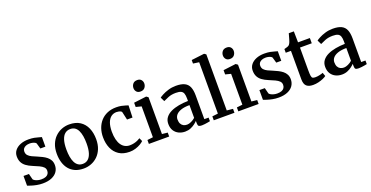

<svg xmlns="http://www.w3.org/2000/svg" viewBox="-30 -1599 4616 2389"><g transform="rotate(-20 2278.0 -404.0)"><path d="M240 11Q199 11 160.5 3.5Q122 -4 91.5 -13.8Q61 -23.5 44 -30V-159H115.5L135.5 -81Q141.5 -72 157.5 -63Q173.5 -54 195.2 -48.5Q217 -43 240 -43Q276.5 -43 299.5 -52.8Q322.5 -62.5 333.2 -80Q344 -97.5 344 -120.5Q344 -148.5 325.5 -167.5Q307 -186.5 272.8 -202.8Q238.5 -219 191.5 -238Q145 -257 112.8 -281Q80.5 -305 64.2 -337.5Q48 -370 48 -415Q48 -460 74.5 -493.8Q101 -527.5 147.8 -546.5Q194.5 -565.5 255 -565.5Q300 -565.5 333 -559Q366 -552.5 388.5 -545.2Q411 -538 424.5 -535V-408.5H358L336.5 -483Q332 -491 319.8 -497.5Q307.5 -504 290.5 -508.2Q273.5 -512.5 254 -512.5Q225 -512.5 203 -503.8Q181 -495 169 -479Q157 -463 157 -441.5Q157 -409 175.2 -389Q193.5 -369 223 -355.2Q252.5 -341.5 285.5 -328Q317.5 -314.5 348.2 -299.2Q379 -284 403.5 -264.2Q428 -244.5 442.8 -217.2Q457.5 -190 457.5 -152Q457.5 -104.5 432.5 -67.8Q407.5 -31 358.8 -10Q310 11 240 11Z M527 -276.5Q527 -348 549 -402.2Q571 -456.5 609 -493.2Q647 -530 695 -548.8Q743 -567.5 794.5 -567.5Q881 -567.5 937.5 -530.5Q994 -493.5 1022.2 -428.5Q1050.5 -363.5 1050.5 -280Q1050.5 -208 1028.2 -153.5Q1006 -99 968 -62.5Q930 -26 882 -7.5Q834 11 782.5 11Q718 11 670 -10.2Q622 -31.5 590.2 -70Q558.5 -108.5 542.8 -161.2Q527 -214 527 -276.5ZM790 -47.5Q831.5 -47.5 860.5 -72Q889.5 -96.5 904.8 -146Q920 -195.5 920 -271Q920 -323.5 912.8 -367.2Q905.5 -411 890.2 -442.8Q875 -474.5 850.2 -491.8Q825.5 -509 789.5 -509Q747.5 -509 718 -484.8Q688.5 -460.5 673 -411Q657.5 -361.5 657.5 -285.5Q657.5 -232.5 665 -189Q672.5 -145.5 688.2 -113.8Q704 -82 729 -64.8Q754 -47.5 790 -47.5Z M1390.5 11Q1305.5 11 1249.5 -26Q1193.5 -63 1165.8 -127Q1138 -191 1138 -271Q1137.5 -334 1156.2 -388Q1175 -442 1211 -482.2Q1247 -522.5 1299.2 -545Q1351.5 -567.5 1418.5 -567.5Q1455.5 -567.5 1485 -561.8Q1514.5 -556 1536.2 -548.8Q1558 -541.5 1572.5 -537.5L1567 -378H1494.5L1471 -482.5Q1469.5 -491.5 1458.5 -497.5Q1447.5 -503.5 1432.5 -507Q1417.5 -510.5 1402 -510.5Q1361.5 -510.5 1330.8 -487.8Q1300 -465 1282.5 -418.5Q1265 -372 1264.5 -301Q1264.5 -241.5 1275.8 -196.8Q1287 -152 1307.5 -122.8Q1328 -93.5 1356.5 -79Q1385 -64.5 1418 -64.5Q1448.5 -64.5 1475 -70.8Q1501.5 -77 1523 -86.8Q1544.5 -96.5 1559.5 -106.5L1579.5 -62.5Q1564 -46.5 1535.2 -29.5Q1506.5 -12.5 1469.2 -0.8Q1432 11 1390.5 11Z M1646 0V-52L1721.5 -61V-469.5L1649 -488V-544.5L1813.5 -565H1816.5L1841 -547V-60L1915 -52V0ZM1772 -648Q1738 -648 1720.5 -668.8Q1703 -689.5 1703 -717Q1703 -748.5 1722.2 -772.5Q1741.5 -796.5 1780 -796.5H1781Q1815 -796.5 1832.5 -776Q1850 -755.5 1850 -728Q1850 -696.5 1830.8 -672.2Q1811.5 -648 1773 -648Z M2124.5 11Q2080 11 2042 -7Q2004 -25 1981 -61Q1958 -97 1958 -151Q1958 -200.5 1984.8 -235.2Q2011.5 -270 2057.5 -291.8Q2103.5 -313.5 2162.5 -324.2Q2221.5 -335 2286 -336V-368.5Q2286 -410.5 2277 -435.5Q2268 -460.5 2244.5 -471.5Q2221 -482.5 2177 -482.5Q2119.5 -482.5 2076.2 -465Q2033 -447.5 2008.5 -435L1981.5 -490.5Q1992.5 -500 2025.8 -518Q2059 -536 2106.8 -550.5Q2154.5 -565 2208 -565Q2279.5 -565 2321.5 -544.2Q2363.5 -523.5 2381.8 -479.8Q2400 -436 2400 -367.5V-54L2456.5 -53.5V-6Q2445.5 -3.5 2426.2 0Q2407 3.5 2385.2 6.2Q2363.5 9 2345.5 9Q2316.5 9 2305 0.2Q2293.5 -8.5 2293.5 -38.5V-69Q2281.5 -55.5 2257.2 -36.5Q2233 -17.5 2199.5 -3.2Q2166 11 2124.5 11ZM2176.5 -62.5Q2201.5 -62.5 2232.2 -76.8Q2263 -91 2286 -112V-281Q2217 -281 2172.2 -265.2Q2127.5 -249.5 2106 -223.2Q2084.5 -197 2084.5 -164Q2084.5 -129 2096.5 -106.5Q2108.5 -84 2129.2 -73.2Q2150 -62.5 2176.5 -62.5Z M2582 -61V-741L2504 -752V-798.5L2673 -819H2675.5L2699 -802.5V-60L2779.5 -52V0H2505.5V-52Z M2830.5 0V-52L2906 -61V-469.5L2833.5 -488V-544.5L2998 -565H3001L3025.5 -547V-60L3099.5 -52V0ZM2956.5 -648Q2922.5 -648 2905 -668.8Q2887.5 -689.5 2887.5 -717Q2887.5 -748.5 2906.8 -772.5Q2926 -796.5 2964.5 -796.5H2965.5Q2999.5 -796.5 3017 -776Q3034.5 -755.5 3034.5 -728Q3034.5 -696.5 3015.2 -672.2Q2996 -648 2957.5 -648Z M3363.5 11Q3322.5 11 3284 3.5Q3245.5 -4 3215 -13.8Q3184.5 -23.5 3167.5 -30V-159H3239L3259 -81Q3265 -72 3281 -63Q3297 -54 3318.8 -48.5Q3340.5 -43 3363.5 -43Q3400 -43 3423 -52.8Q3446 -62.5 3456.8 -80Q3467.5 -97.5 3467.5 -120.5Q3467.5 -148.5 3449 -167.5Q3430.5 -186.5 3396.2 -202.8Q3362 -219 3315 -238Q3268.5 -257 3236.2 -281Q3204 -305 3187.8 -337.5Q3171.5 -370 3171.5 -415Q3171.5 -460 3198 -493.8Q3224.5 -527.5 3271.2 -546.5Q3318 -565.5 3378.5 -565.5Q3423.5 -565.5 3456.5 -559Q3489.5 -552.5 3512 -545.2Q3534.5 -538 3548 -535V-408.5H3481.5L3460 -483Q3455.5 -491 3443.2 -497.5Q3431 -504 3414 -508.2Q3397 -512.5 3377.5 -512.5Q3348.5 -512.5 3326.5 -503.8Q3304.5 -495 3292.5 -479Q3280.5 -463 3280.5 -441.5Q3280.5 -409 3298.8 -389Q3317 -369 3346.5 -355.2Q3376 -341.5 3409 -328Q3441 -314.5 3471.8 -299.2Q3502.5 -284 3527 -264.2Q3551.5 -244.5 3566.2 -217.2Q3581 -190 3581 -152Q3581 -104.5 3556 -67.8Q3531 -31 3482.2 -10Q3433.5 11 3363.5 11Z M3819.5 10Q3763 10 3733.2 -16.2Q3703.5 -42.5 3703.5 -107V-483.5H3634.5V-532.5Q3645 -535.5 3657 -538.8Q3669 -542 3679.5 -545.5Q3690 -549 3695.5 -553.5Q3701.5 -558.5 3706 -564Q3710.5 -569.5 3714.2 -576.8Q3718 -584 3722 -594Q3727 -606.5 3732.8 -626.5Q3738.5 -646.5 3744 -666.5Q3749.5 -686.5 3753 -699H3820L3822.5 -553H3979V-483.5H3823V-184.5Q3823 -132 3827 -107.8Q3831 -83.5 3843.2 -77.2Q3855.5 -71 3879.5 -71Q3906 -71 3935.5 -77.8Q3965 -84.5 3980.5 -91.5L3997.5 -43.5Q3981.5 -31 3953 -18.8Q3924.5 -6.5 3889.8 1.8Q3855 10 3819.5 10Z M4201.5 11Q4157 11 4119 -7Q4081 -25 4058 -61Q4035 -97 4035 -151Q4035 -200.5 4061.8 -235.2Q4088.5 -270 4134.5 -291.8Q4180.5 -313.5 4239.5 -324.2Q4298.5 -335 4363 -336V-368.5Q4363 -410.5 4354 -435.5Q4345 -460.5 4321.5 -471.5Q4298 -482.5 4254 -482.5Q4196.5 -482.5 4153.2 -465Q4110 -447.5 4085.5 -435L4058.5 -490.5Q4069.5 -500 4102.8 -518Q4136 -536 4183.8 -550.5Q4231.5 -565 4285 -565Q4356.5 -565 4398.5 -544.2Q4440.5 -523.5 4458.8 -479.8Q4477 -436 4477 -367.5V-54L4533.5 -53.5V-6Q4522.5 -3.5 4503.2 0Q4484 3.5 4462.2 6.2Q4440.5 9 4422.5 9Q4393.5 9 4382 0.2Q4370.5 -8.5 4370.5 -38.5V-69Q4358.5 -55.5 4334.2 -36.5Q4310 -17.5 4276.5 -3.2Q4243 11 4201.5 11ZM4253.5 -62.5Q4278.5 -62.5 4309.2 -76.8Q4340 -91 4363 -112V-281Q4294 -281 4249.2 -265.2Q4204.5 -249.5 4183 -223.2Q4161.5 -197 4161.5 -164Q4161.5 -129 4173.5 -106.5Q4185.5 -84 4206.2 -73.2Q4227 -62.5 4253.5 -62.5Z"/></g></svg>

Font: Merriweather 24pt SemiBold
Style: Regular
Weight: 600
Designer: Eben Sorkin
Foundry: Eben Sorkin
Version: Version 2.100